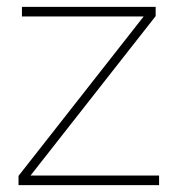

<svg xmlns="http://www.w3.org/2000/svg" viewBox="-20 -540 518 560"><path d="M34 0H444V-28H69L434 -493V-520H44V-492H399L34 -27Z"/></svg>

Font: Aspekta 100
Style: Regular
Weight: 100
Designer: Ivo Dolenc
Version: Version 2.000